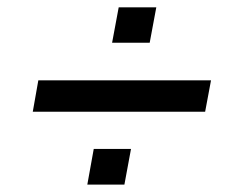

<svg xmlns="http://www.w3.org/2000/svg" viewBox="-20 -518 670 526"><path d="M287.1 -400.9 305.2 -498H408.2L390.1 -400.9ZM69.8 -211.9 85 -297.9H558.1L542 -211.9ZM219.2 -12.2 236.8 -109.9H338.9L320.8 -12.2Z"/></svg>

Font: Archivo Medium
Style: Italic
Weight: 500
Italic angle: -10°
Designer: Hector Gatti
Foundry: Omnibus-Type
Version: Version 2.001